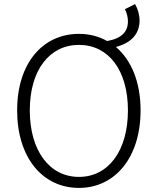

<svg xmlns="http://www.w3.org/2000/svg" viewBox="-20 -908 766 941"><path d="M367 -41C223 -41 126 -169 126 -367C126 -565 223 -688 367 -688C511 -688 607 -565 607 -367C607 -169 511 -41 367 -41ZM367 13C543 13 669 -135 669 -367C669 -507 623 -614 548 -678C618 -696 664 -738 664 -807C664 -835 656 -863 642 -888L592 -863C602 -845 607 -822 607 -803C607 -752 575 -719 505 -707C464 -730 418 -742 367 -742C189 -742 64 -598 64 -367C64 -135 189 13 367 13Z"/></svg>

Font: GenYoGothic2 TW L
Style: Regular
Weight: 300
Version: Version 2.100;PS 2.1;hotconv 16.6.51;makeotf.lib2.5.65220 DE